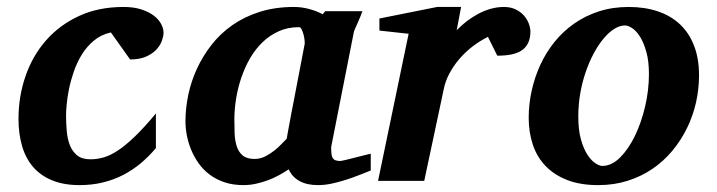

<svg xmlns="http://www.w3.org/2000/svg" viewBox="-20 -520 2061 552"><path d="M450.2 -425.8Q450.2 -417 445.8 -403.8Q441.4 -390.6 430.4 -378.4Q419.4 -366.2 400.9 -357.7Q382.3 -349.1 354 -349.1L298.8 -426.8Q270.5 -420.4 250 -403.3Q229.5 -386.2 215.3 -363.3Q201.2 -340.3 192.1 -314Q183.1 -287.6 178.2 -263.2Q173.3 -238.8 171.6 -219Q169.9 -199.2 169.9 -189Q169.9 -166 171.9 -143.3Q173.8 -120.6 180.9 -102.5Q188 -84.5 201.9 -73.2Q215.8 -62 240.2 -62Q258.8 -62 277.8 -67.4Q296.9 -72.8 319.1 -87.4Q341.3 -102.1 367.9 -127.7Q394.5 -153.3 428.2 -193.8V-94.2Q407.7 -69.8 384.3 -50.3Q360.8 -30.8 333.7 -16.8Q306.6 -2.9 275.6 4.6Q244.6 12.2 209 12.2Q163.1 12.2 129.9 -1.5Q96.7 -15.1 75.2 -40Q53.7 -64.9 43.5 -100.1Q33.2 -135.3 33.2 -178.2Q33.2 -243.2 53.5 -301.5Q73.7 -359.9 112.5 -404.1Q151.4 -448.2 207.3 -474.1Q263.2 -500 335 -500Q364.7 -500 386.5 -492.9Q408.2 -485.8 422.4 -474.9Q436.5 -463.9 443.4 -450.9Q450.2 -438 450.2 -425.8Z M856 -394Q856.4 -396 855.7 -403.8Q855 -411.6 852.8 -420.2Q850.6 -428.7 847.4 -435.3Q844.2 -441.9 839.8 -441.9Q807.6 -441.9 781.5 -430.2Q755.4 -418.5 734.6 -398.4Q713.9 -378.4 698.7 -352.1Q683.6 -325.7 673.6 -296.1Q663.6 -266.6 658.7 -235.8Q653.8 -205.1 653.8 -176.8Q653.8 -156.7 654.5 -136.7Q655.3 -116.7 660.4 -100.1Q665.5 -83.5 677.5 -73.2Q689.5 -63 711.9 -63Q728 -63 742.4 -70.3Q756.8 -77.6 768.8 -87.2Q780.8 -96.7 789.8 -106.4Q798.8 -116.2 804.2 -121.1Q807.6 -141.1 809.8 -152.1Q812 -163.1 813.7 -173.1Q815.4 -183.1 817.9 -195.8Q820.3 -208.5 825 -232.2Q829.6 -255.9 836.9 -294.2Q844.2 -332.5 856 -394ZM1045.9 -29.8Q1028.8 -22.9 1010 -15.6Q991.2 -8.3 971.7 -2.2Q952.1 3.9 932.6 8.1Q913.1 12.2 894 12.2Q862.3 12.2 841.1 0.5Q819.8 -11.2 810.1 -33.2Q796.9 -24.4 781.7 -16.1Q766.6 -7.8 750 -1.7Q733.4 4.4 715.8 8.3Q698.2 12.2 680.2 12.2Q649.4 12.2 625 3.9Q600.6 -4.4 582 -18.6Q563.5 -32.7 550.5 -51.3Q537.6 -69.8 529.3 -90.1Q521 -110.4 517.1 -131.3Q513.2 -152.3 513.2 -170.9Q513.2 -208 521.2 -246.8Q529.3 -285.6 546.1 -322.3Q563 -358.9 588.4 -391.4Q613.8 -423.8 648.4 -448Q683.1 -472.2 727.3 -486.1Q771.5 -500 825.2 -500Q847.2 -500 868.9 -494.1Q890.6 -488.3 907.7 -479L915 -487.8H1022Q1019.5 -480.5 1015.6 -471.2Q1011.7 -461.9 1007.8 -453.1Q1003.9 -444.3 1000.7 -437.3Q997.6 -430.2 997.1 -426.8L932.1 -97.2Q932.1 -85.9 932.9 -78.1Q933.6 -70.3 936.5 -65.7Q939.5 -61 944.8 -59.1Q950.2 -57.1 959 -57.1Q960.9 -57.1 973.4 -60.1Q985.8 -63 1000.7 -66.9Q1015.6 -70.8 1028.8 -74Q1042 -77.1 1045.9 -78.1Z M1504.9 -429.2Q1504.9 -394.5 1482.9 -377.2Q1460.9 -359.9 1409.7 -359.9L1382.8 -414.1Q1359.4 -402.3 1338.1 -386Q1316.9 -369.6 1300.3 -350.1Q1283.7 -330.6 1272 -308.6Q1260.3 -286.6 1255.9 -264.2L1199.7 0H1066.9L1154.8 -422.9L1070.8 -432.1V-466.8L1236.8 -500H1305.7L1293 -433.1Q1306.2 -446.8 1322 -459Q1337.9 -471.2 1355.5 -480.5Q1373 -489.7 1391.6 -494.9Q1410.2 -500 1428.7 -500Q1448.2 -500 1462.6 -492.9Q1477.1 -485.8 1486.3 -475.3Q1495.6 -464.8 1500.2 -452.4Q1504.9 -439.9 1504.9 -429.2Z M1845.7 -307.1Q1845.7 -343.8 1838.4 -370.1Q1831.1 -396.5 1820.6 -413.6Q1810.1 -430.7 1798.1 -438.7Q1786.1 -446.8 1776.9 -446.8Q1761.7 -446.8 1745.8 -436.8Q1730 -426.8 1715.1 -408.9Q1700.2 -391.1 1687 -366.5Q1673.8 -341.8 1663.8 -312.7Q1653.8 -283.7 1648.2 -251.2Q1642.6 -218.8 1642.6 -185.1Q1642.6 -146.5 1650.1 -119.4Q1657.7 -92.3 1668.7 -75.4Q1679.7 -58.6 1691.4 -50.8Q1703.1 -43 1711.9 -43Q1738.3 -43 1762.5 -66.9Q1786.6 -90.8 1805.2 -128.9Q1823.7 -167 1834.7 -213.9Q1845.7 -260.7 1845.7 -307.1ZM1989.7 -303.2Q1989.7 -263.7 1981 -225.1Q1972.2 -186.5 1955.1 -151.6Q1938 -116.7 1913.1 -86.7Q1888.2 -56.6 1856 -34.7Q1823.7 -12.7 1784.4 -0.2Q1745.1 12.2 1699.7 12.2Q1648.4 12.2 1610.8 -2.4Q1573.2 -17.1 1548.6 -42.7Q1523.9 -68.4 1512 -103.8Q1500 -139.2 1500 -181.2Q1500 -220.2 1508.5 -259Q1517.1 -297.9 1533.4 -333.5Q1549.8 -369.1 1574.2 -399.4Q1598.6 -429.7 1630.6 -452.1Q1662.6 -474.6 1701.9 -487.3Q1741.2 -500 1787.6 -500Q1833.5 -500 1870.8 -487.5Q1908.2 -475.1 1934.6 -450.4Q1960.9 -425.8 1975.3 -388.9Q1989.7 -352.1 1989.7 -303.2Z"/></svg>

Font: Charis SIL Viet
Style: Bold Italic
Weight: 700
Italic angle: -11°
Foundry: SIL International
Version: Version 5.000